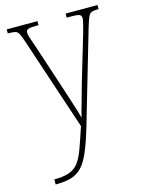

<svg xmlns="http://www.w3.org/2000/svg" viewBox="-117 -606 691 917"><g transform="rotate(-15 228.5 -148.0)"><path d="M42 215Q89 215 117.5 204.5Q146 194 163.5 170Q181 146 196 104.5Q211 63 231 2L78 -458Q69 -485 62.5 -497.5Q56 -510 45 -513Q34 -516 10 -516H8V-536H160V-516H151Q117 -516 107.5 -511.5Q98 -507 98 -495Q98 -486 104 -468Q110 -450 121 -418L186 -221Q204 -164 220.5 -114.5Q237 -65 244 -36Q251 -65 262.5 -104Q274 -143 287 -192L356 -424Q362 -447 367 -465.5Q372 -484 372 -494Q372 -505 364.5 -510.5Q357 -516 323 -516H299V-536H457V-516H453Q432 -516 421.5 -511.5Q411 -507 404.5 -491.5Q398 -476 388 -443L254 16Q233 86 214 130.5Q195 175 172.5 198.5Q150 222 119 231Q88 240 43 240H42Z"/></g></svg>

Font: Noto Serif Lao Condensed Thin
Style: Regular
Weight: 100
Width: 3
Designer: Monotype Design Team
Foundry: Monotype Imaging Inc.
Version: Version 2.003; ttfautohint (v1.8.4.7-5d5b)